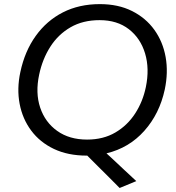

<svg xmlns="http://www.w3.org/2000/svg" viewBox="-20 -746 857 934"><path d="M402 11Q310.5 11 242.2 -21.5Q174 -54 131.8 -110.8Q89.5 -167.5 75.5 -241Q61.5 -314.5 79 -395.5Q100.5 -497 153.8 -571.2Q207 -645.5 286 -685.8Q365 -726 465.5 -726Q555 -726 622 -692.5Q689 -659 730.8 -601Q772.5 -543 785.8 -468.2Q799 -393.5 781.5 -310.5Q756 -192.5 682 -109.5Q608 -26.5 498 0L528.5 28Q555.5 53.5 583 79.2Q610.5 105 643 135L562 168.5Q536.5 142.5 510 116.2Q483.5 90 458 64.5L404.5 11ZM403.5 -67Q482.5 -67 541.2 -101.5Q600 -136 637.5 -194Q675 -252 689.5 -322.5Q708 -412 685.8 -486Q663.5 -560 606.8 -604Q550 -648 464.5 -648Q383.5 -648 323.5 -613.5Q263.5 -579 225 -519Q186.5 -459 170.5 -383Q151.5 -294 175.5 -222.5Q199.5 -151 258.5 -109Q317.5 -67 403.5 -67Z"/></svg>

Font: Commissioner
Style: Italic
Weight: 400
Italic angle: -12°
Designer: Kostas Bartsokas
Foundry: Kostas Bartsokas
Version: Version 1.000; ttfautohint (v1.8.3)